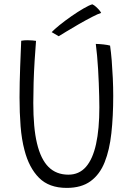

<svg xmlns="http://www.w3.org/2000/svg" viewBox="-20 -874 646 914"><path d="M297.5 20.5Q213.5 20.5 165.8 -27.5Q118 -75.5 96.5 -159.5Q83 -210 78 -273.5Q73 -337 73 -411Q73 -443 73.8 -480.5Q74.5 -518 76 -555.8Q77.5 -593.5 78.8 -626Q80 -658.5 81 -680Q88 -681.5 95.8 -682Q103.5 -682.5 111.5 -682.5Q123.5 -682.5 134.2 -681.5Q145 -680.5 151.5 -679.5Q148 -636.5 144.8 -584.2Q141.5 -532 140 -480Q138.5 -428 138.5 -384Q138.5 -325 142.8 -277.2Q147 -229.5 156 -192Q174 -116 211 -79.2Q248 -42.5 305.5 -42.5Q356.5 -42.5 389 -79.5Q421.5 -116.5 437.2 -188Q453 -259.5 453 -363Q453 -386.5 452.2 -416.2Q451.5 -446 450.2 -478.5Q449 -511 447 -544.2Q445 -577.5 442.2 -608.2Q439.5 -639 436 -665Q444 -665 453.5 -664.2Q463 -663.5 472.5 -662.5Q482 -661.5 490.2 -660Q498.5 -658.5 504 -657Q508.5 -626.5 511.8 -586.2Q515 -546 517 -502.2Q519 -458.5 519 -417.5Q519 -320.5 510.2 -240.2Q501.5 -160 478.2 -101.8Q455 -43.5 411.2 -11.5Q367.5 20.5 297.5 20.5ZM419.5 -853.5Q428.5 -849.5 437.5 -841.2Q446.5 -833 453 -825.2Q459.5 -817.5 461.5 -812.5Q447.5 -808.5 418.5 -793.5Q389.5 -778.5 356.2 -759.5Q323 -740.5 296.2 -724Q269.5 -707.5 259.5 -701.5L226 -721Q238 -734 263.8 -754.8Q289.5 -775.5 320 -796.8Q350.5 -818 377.8 -833.8Q405 -849.5 419.5 -853.5Z"/></svg>

Font: Grandstander Thin ExtraLight
Style: Regular
Weight: 250
Version: Version 1.200